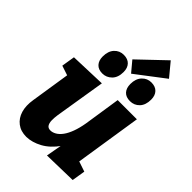

<svg xmlns="http://www.w3.org/2000/svg" viewBox="-273 -1045 1167 1167"><g transform="rotate(45 310.5 -461.0)"><path d="M186 14Q138 14 106 -10.5Q74 -35 61.5 -77Q49 -119 58 -174L101 -451L113 -421L35 -447L49 -533L281 -541L228 -215Q224 -188 224.5 -166Q225 -144 233.5 -130.5Q242 -117 262 -117Q280 -117 299 -128Q318 -139 334.5 -161.5Q351 -184 364 -219Q377 -254 385 -301L421 -537H586L516 -87L496 -116L585 -86L571 0L355 5L384 -156L435 -247Q418 -157 377 -99.5Q336 -42 285.5 -14.5Q235 13 186 14ZM478 -585Q443 -585 424.5 -605Q406 -625 406 -661Q406 -706 430.5 -732Q455 -758 490 -758Q525 -758 544 -738Q563 -718 563 -683Q563 -636 538.5 -610.5Q514 -585 478 -585ZM240 -585Q206 -585 187.5 -605Q169 -625 169 -660Q169 -706 193 -732Q217 -758 253 -758Q288 -758 307 -738Q326 -718 326 -683Q326 -636 300.5 -610.5Q275 -585 240 -585ZM365 -708 309 -775 478 -936 550 -849Z"/></g></svg>

Font: Bitter Thin ExtraBold
Style: Italic
Weight: 800
Italic angle: -9°
Version: Version 2.002